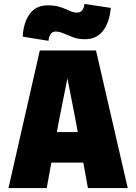

<svg xmlns="http://www.w3.org/2000/svg" viewBox="-20 -954 690 974"><path d="M120 -129V-284H547V-129ZM182 -698H467L628 0H426L364 -341L322 -557L279 -341L217 0H23ZM226 -747 95 -768Q99 -839 130.5 -883Q162 -927 223 -927Q252 -927 273.5 -921.5Q295 -916 312 -908.5Q329 -901 342.5 -895.5Q356 -890 370 -890Q388 -890 397.5 -902.5Q407 -915 408 -934L542 -914Q536 -843 503.5 -799Q471 -755 410 -755Q377 -755 350.5 -765Q324 -775 302.5 -784.5Q281 -794 262 -794Q245 -794 236.5 -780.5Q228 -767 226 -747Z"/></svg>

Font: Azeret Mono Thin ExtraBold
Style: Regular
Weight: 800
Version: Version 1.002